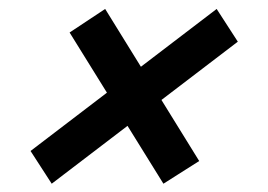

<svg xmlns="http://www.w3.org/2000/svg" viewBox="-20 -470 615 440"><path d="M50 -124 476.5 -449.5 525 -374.5 98.5 -49ZM139.5 -395.5 221 -449.5 436.5 -101 354.5 -49Z"/></svg>

Font: Newsreader 9pt
Style: Bold Italic
Weight: 700
Italic angle: -17°
Designer: Hugues Gentile
Foundry: Production Type
Version: Version 1.003